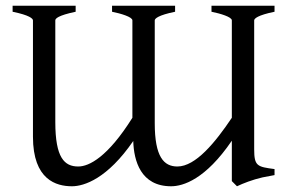

<svg xmlns="http://www.w3.org/2000/svg" viewBox="-20 -635 998 670"><path d="M95 -564V-158C95 -7 177 15 231 15C274 15 355 -12 445 -143C447 -74 471 15 577 15C619 15 697 -9 789 -144V-3L807 15C828 5 861 -8 896 -16L938 -24V-45C878 -53 867 -55 867 -114V-564C867 -570 879 -582 938 -594V-615H718V-594C748 -588 789 -576 789 -564V-224C732 -139 663 -54 599 -54C552 -54 520 -87 520 -205V-564C520 -570 532 -582 591 -594V-615H371V-594C401 -588 442 -576 442 -564V-224C356 -87 291 -54 253 -54C205 -54 173 -84 173 -209V-564C173 -570 182 -581 244 -594V-615H24V-594C83 -582 95 -570 95 -564Z"/></svg>

Font: Temporarium
Style: Regular
Weight: 400
Version: Version 1.1